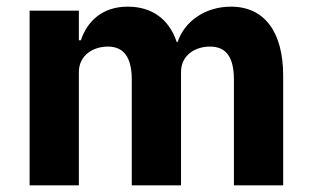

<svg xmlns="http://www.w3.org/2000/svg" viewBox="-20 -557 934 577"><path d="M217 0V-340C217 -392 261 -417 304 -417C352 -417 376 -385 376 -317V0H524V-340C524 -392 567 -417 611 -417C660 -417 683 -385 683 -317V0H831V-329C831 -461 775 -537 674 -537C594 -537 533 -490 514 -431H511C488 -500 436 -537 364 -537C286 -537 242 -492 223 -436H217V-525H69V0Z"/></svg>

Font: LVC Sans
Style: Bold
Weight: 700
Designer: Mike Abbink, Paul van der Laan, Pieter van Rosmalen
Foundry: Bold Monday
Version: Version 3.0